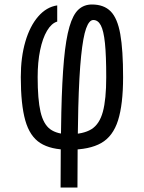

<svg xmlns="http://www.w3.org/2000/svg" viewBox="-20 -652 640 854"><path d="M249.5 182Q249.5 -13.5 252.8 -153Q256 -292.5 264.5 -385.5Q273 -478.5 288.8 -532.8Q304.5 -587 329 -609.5Q353.5 -632 389 -632Q442 -632 472.2 -601.5Q502.5 -571 515 -500.2Q527.5 -429.5 527.5 -309Q527.5 -187.5 505 -116.5Q482.5 -45.5 430.2 -15.8Q378 14 287 14Q206 14 159.2 -15.8Q112.5 -45.5 92.5 -116.2Q72.5 -187 72.5 -309Q72.5 -397.5 92.8 -466.8Q113 -536 149.8 -578.5Q186.5 -621 234.5 -628V-556Q209 -548.5 189.2 -515.2Q169.5 -482 158.5 -429Q147.5 -376 147.5 -309Q147.5 -210 160.2 -154.8Q173 -99.5 203.5 -77.2Q234 -55 287 -55Q350.5 -55 386.5 -77.2Q422.5 -99.5 437.5 -154.8Q452.5 -210 452.5 -309Q452.5 -405 446.8 -460.2Q441 -515.5 428.5 -539.2Q416 -563 395 -563Q376.5 -563 363 -525.5Q349.5 -488 340.8 -402.5Q332 -317 328.2 -173.5Q324.5 -30 324.5 182Z"/></svg>

Font: Victor Mono Thin
Style: Regular
Weight: 100
Monospace: yes
Designer: Rune Bjørnerås
Version: Version 1.561;gftools[0.9.30]